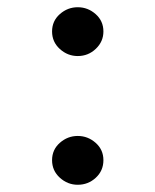

<svg xmlns="http://www.w3.org/2000/svg" viewBox="-20 -520 430 531"><path d="M266 -77Q266 -48 245 -28.5Q224 -9 195 -9Q167 -9 145.5 -28.5Q124 -48 124 -77Q124 -106 145.5 -125Q167 -144 195 -144Q223 -144 244.5 -125Q266 -106 266 -77ZM266 -433Q266 -405 245 -385Q224 -365 195 -365Q167 -365 145.5 -384.5Q124 -404 124 -433Q124 -462 145.5 -481Q167 -500 195 -500Q223 -500 244.5 -481Q266 -462 266 -433Z"/></svg>

Font: Kaisei Opti Medium
Style: Regular
Weight: 500
Designer: Font-Kai, 金井和夫
Foundry: KAZUO KANAI
Version: Version 5.003